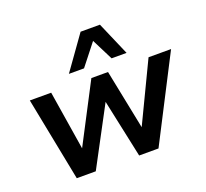

<svg xmlns="http://www.w3.org/2000/svg" viewBox="-129 -918 1152 1073"><g transform="rotate(-20 447.0 -381.0)"><path d="M152 0 54 -498H181L238 -141H234L420 -498H519L591 -141H589L760 -498H894L638 0H523L445 -366H460L265 0ZM310 -563 452 -762H567L653 -563H564L500 -690L400 -563Z"/></g></svg>

Font: Nunito Sans 8pt
Style: Bold Italic
Weight: 700
Italic angle: -9°
Version: Version 3.101;gftools[0.9.27]